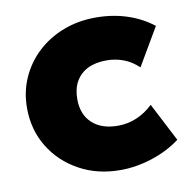

<svg xmlns="http://www.w3.org/2000/svg" viewBox="-66 -596 675 677"><g transform="rotate(-10 271.0 -257.5)"><path d="M312.5 15Q230.5 15 165.5 -20.8Q100.5 -56.5 63 -118Q25.5 -179.5 25.5 -257.5Q25.5 -315.5 47.8 -365.2Q70 -415 109.8 -452Q149.5 -489 203 -509.5Q256.5 -530 318.5 -530Q378.5 -530 430.2 -513.2Q482 -496.5 523.5 -464L444.5 -329.5Q419.5 -353 390.8 -363.8Q362 -374.5 330.5 -374.5Q291 -374.5 263.2 -360.8Q235.5 -347 220.5 -321Q205.5 -295 205.5 -257.5Q205.5 -202.5 239 -171.5Q272.5 -140.5 331 -140.5Q366 -140.5 397.8 -153.8Q429.5 -167 457 -193L528 -55.5Q484.5 -22.5 427 -3.8Q369.5 15 312.5 15Z"/></g></svg>

Font: Geologica ExtraBold
Style: Regular
Weight: 800
Designer: Sindre Bremnes, Frode Helland
Foundry: Monokrom Skriftforlag AS
Version: Version 1.010;gftools[0.9.28]